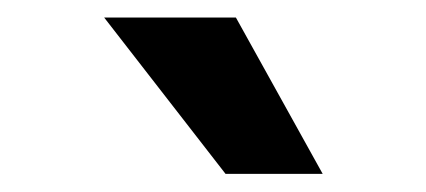

<svg xmlns="http://www.w3.org/2000/svg" viewBox="-20 -802 482 217"><path d="M234.9 -605.5 97.7 -782.2H246.6L344.7 -605.5Z"/></svg>

Font: Proza Libre
Style: SemiBold
Weight: 600
Designer: Jasper de Waard
Foundry: Jasper de Waard
Version: Version 1.000; ttfautohint (v1.4.1.8-43bc) -l 8 -r 50 -G 200